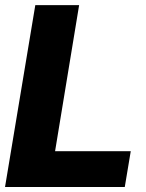

<svg xmlns="http://www.w3.org/2000/svg" viewBox="-25 -748 586 768"><path d="M-4.9 0 116.2 -727.5H291.5L195.3 -143.1H498L474.1 0Z"/></svg>

Font: Inter Tight ExtraBold
Style: Italic
Weight: 800
Italic angle: -9.39999°
Designer: Rasmus Andersson
Foundry: rsms
Version: Version 3.004